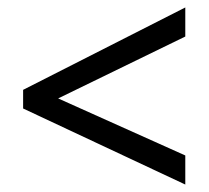

<svg xmlns="http://www.w3.org/2000/svg" viewBox="-20 -617 560 515"><path d="M477 -122V-200L136 -353L477 -519V-597L42 -376V-326Z"/></svg>

Font: Noto Sans Ethiopic SemiCondensed
Style: Regular
Weight: 400
Width: 4
Designer: Monotype Design Team
Foundry: Monotype Imaging Inc.
Version: Version 2.102